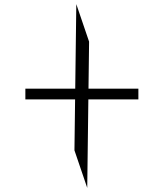

<svg xmlns="http://www.w3.org/2000/svg" viewBox="-20 -749 793 931"><path d="M103 -267V-319H651V-267ZM341 -20 350 -729 412 -547 403 162Z"/></svg>

Font: Lexend Giga ExtraLight
Style: Regular
Weight: 250
Version: Version 1.007